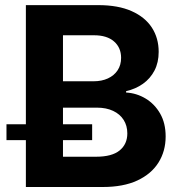

<svg xmlns="http://www.w3.org/2000/svg" viewBox="-20 -748 718 768"><path d="M83.5 0V-727.5H373Q452.6 -727.5 506.3 -703.6Q560.1 -679.7 587.4 -637.7Q614.7 -595.7 614.7 -540.5Q614.7 -498 597.9 -465.8Q581.1 -433.6 551.8 -412.8Q522.5 -392.1 484.4 -383.3V-377.9Q526.4 -375.5 562.5 -353.8Q598.6 -332 620.6 -293.7Q642.6 -255.4 642.6 -202.1Q642.6 -143.6 614 -97.9Q585.4 -52.2 529.5 -26.1Q473.6 0 391.1 0ZM231.9 -121.1H364.3Q427.7 -121.1 458.5 -146.2Q489.3 -171.4 489.3 -214.4Q489.3 -245.1 474.6 -268.3Q460 -291.5 432.6 -304.4Q405.3 -317.4 367.7 -317.4H231.9ZM231.9 -422.9H354.5Q386.7 -422.9 411.6 -434.3Q436.5 -445.8 450.4 -466.8Q464.4 -487.8 464.4 -516.6Q464.4 -557.6 436 -582.3Q407.7 -606.9 356.4 -606.9H231.9ZM5.9 -187.5V-251H348.6V-187.5Z"/></svg>

Font: Inter 20pt
Style: Bold
Weight: 700
Version: Version 4.001;git-66647c0bb